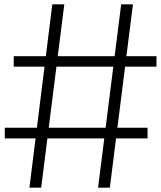

<svg xmlns="http://www.w3.org/2000/svg" viewBox="-20 -861 740 881"><path d="M590 -841 484 0H430L536 -841ZM698 -603V-555H43V-603ZM275 -841 169 0H115L220 -841ZM657 -275V-226H2V-275Z"/></svg>

Font: Matangi
Style: Regular
Weight: 400
Designer: Prashant Pant
Foundry: The Graphic Ant
Version: Version 3.002